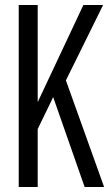

<svg xmlns="http://www.w3.org/2000/svg" viewBox="-20 -749 447 769"><path d="M193 -360 131 -232V0H55V-729H131V-340L314 -729H393L244 -427L397 0H319Z"/></svg>

Font: Mona Sans Condensed
Style: Regular
Weight: 400
Width: 3
Designer: Deni Anggara
Foundry: GitHub
Version: Version 2.000